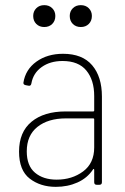

<svg xmlns="http://www.w3.org/2000/svg" viewBox="-20 -718 486 746"><path d="M376 -343V-10Q376 0 366 0H356Q346 0 346 -10V-58Q346 -61 344 -61.5Q342 -62 341 -59Q319 -26 281 -9Q243 8 197 8Q137 8 95.5 -24Q54 -56 54 -129Q54 -205 102.5 -245Q151 -285 235 -285H342Q346 -285 346 -289V-345Q346 -407 315.5 -444Q285 -481 223 -481Q175 -481 142 -457.5Q109 -434 102 -394Q100 -383 91 -385L80 -387Q70 -389 71 -397Q79 -448 121.5 -478.5Q164 -509 225 -509Q300 -509 338 -464.5Q376 -420 376 -343ZM346 -145V-254Q346 -258 342 -258H236Q167 -258 125.5 -225Q84 -192 84 -130Q84 -74 116 -47Q148 -20 200 -20Q260 -20 303 -52Q346 -84 346 -145ZM251 -656Q251 -674 263 -686Q275 -698 294 -698Q313 -698 325 -686Q337 -674 337 -656Q337 -637 325 -625Q313 -613 294 -613Q275 -613 263 -625Q251 -637 251 -656ZM109 -656Q109 -674 121 -686Q133 -698 152 -698Q171 -698 183 -686Q195 -674 195 -656Q195 -637 183 -625Q171 -613 152 -613Q133 -613 121 -625Q109 -637 109 -656Z"/></svg>

Font: Barlow Semi Condensed Thin
Style: Regular
Weight: 250
Width: 4
Designer: Jeremy Tribby
Foundry: Tribby Type
Version: Version 1.408